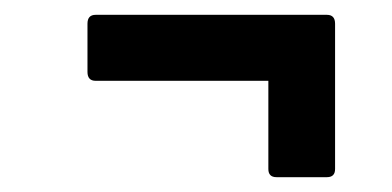

<svg xmlns="http://www.w3.org/2000/svg" viewBox="-20 -365 529 259"><path d="M353 -126Q342 -126 342 -137V-256H109Q98 -256 98 -268V-333Q98 -345 109 -345H421Q432 -345 432 -333V-137Q432 -126 421 -126Z"/></svg>

Font: Sofia Sans Condensed
Style: Bold Italic
Weight: 700
Italic angle: -9°
Version: Version 4.100